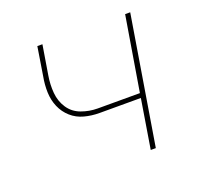

<svg xmlns="http://www.w3.org/2000/svg" viewBox="-99 -638 774 746"><g transform="rotate(-20 288.0 -265.0)"><path d="M403 0H424L511 -530H490L439 -222H265Q230 -222 197.5 -234Q165 -246 146.5 -274Q128 -302 125 -337Q122 -372 128 -408L148 -530H127L108 -411Q102 -379 103 -347Q104 -315 116 -287Q128 -259 150.5 -239Q173 -219 203 -211Q233 -203 265 -203H436Z"/></g></svg>

Font: Iosevka Sparkle Thin Oblique
Style: Regular
Weight: 100
Italic angle: -9°
Designer: Belleve Invis
Foundry: Belleve Invis
Version: Version 4.5.0; ttfautohint (v1.8.3)